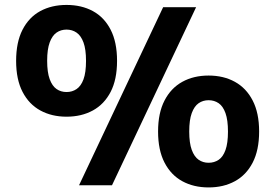

<svg xmlns="http://www.w3.org/2000/svg" viewBox="-20 -770 1144 798"><path d="M308.5 0 658 -740H795L445.5 0ZM256.5 -285Q195 -285 147.8 -310.8Q100.5 -336.5 73.8 -388Q47 -439.5 47 -517Q47 -594.5 73.5 -646.2Q100 -698 147.2 -723.8Q194.5 -749.5 256.5 -749.5Q319 -749.5 366.2 -723.8Q413.5 -698 440 -646.2Q466.5 -594.5 466.5 -517Q466.5 -439.5 439.8 -388Q413 -336.5 365.8 -310.8Q318.5 -285 256.5 -285ZM256.5 -387.5Q280 -387.5 298.2 -399.8Q316.5 -412 327 -440.2Q337.5 -468.5 337.5 -517Q337.5 -565 327 -593.5Q316.5 -622 298.2 -634.5Q280 -647 256.5 -647Q233 -647 215 -634.5Q197 -622 186.5 -593.5Q176 -565 176 -517.5Q176 -469.5 186.5 -441Q197 -412.5 215 -400Q233 -387.5 256.5 -387.5ZM847 9Q785 9 737.8 -16.8Q690.5 -42.5 663.8 -94.2Q637 -146 637 -223.5Q637 -300.5 663.8 -352.2Q690.5 -404 737.8 -430Q785 -456 847 -456Q909 -456 956.2 -430Q1003.5 -404 1030.2 -352.2Q1057 -300.5 1057 -223.5Q1057 -146 1030.2 -94.2Q1003.5 -42.5 956.2 -16.8Q909 9 847 9ZM847 -93.5Q870.5 -93.5 888.8 -105.8Q907 -118 917.2 -146.5Q927.5 -175 927.5 -223Q927.5 -271 917.2 -299.8Q907 -328.5 888.8 -341Q870.5 -353.5 847 -353.5Q823.5 -353.5 805.5 -341Q787.5 -328.5 777 -300Q766.5 -271.5 766.5 -223.5Q766.5 -175.5 777 -147Q787.5 -118.5 805.5 -106Q823.5 -93.5 847 -93.5Z"/></svg>

Font: Encode Sans SC SemiExpanded
Style: Bold
Weight: 700
Width: 6
Designer: Multiple Designers
Foundry: Impallari Type
Version: Version 3.002